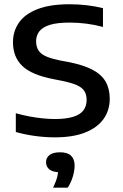

<svg xmlns="http://www.w3.org/2000/svg" viewBox="-20 -622 562 880"><path d="M231.5 7.5Q185.5 7.5 139 1Q92.5 -5.5 52.5 -17V-103Q82.5 -94.5 114 -88.5Q145.5 -82.5 175.8 -79.5Q206 -76.5 231 -76.5Q283.5 -76.5 316 -86.8Q348.5 -97 362.8 -116.8Q377 -136.5 377 -164Q377 -188 367 -204.2Q357 -220.5 332 -231.8Q307 -243 261.5 -252L224 -259.5Q125.5 -278.5 82.5 -319.5Q39.5 -360.5 39.5 -428Q39.5 -479 66.8 -518.2Q94 -557.5 151.5 -580Q209 -602.5 299 -602.5Q340 -602.5 379.5 -597.8Q419 -593 452 -584.5V-498.5Q415 -508.5 376.5 -513.5Q338 -518.5 299 -518.5Q242 -518.5 208.5 -508Q175 -497.5 160.2 -478.2Q145.5 -459 145.5 -433Q145.5 -397.5 168 -377.8Q190.5 -358 254.5 -345L292.5 -338Q361.5 -324.5 403.2 -302.8Q445 -281 464 -248Q483 -215 483 -169.5Q483 -117 455 -77.2Q427 -37.5 371.2 -15Q315.5 7.5 231.5 7.5ZM223.5 238Q238 207.5 243 185.8Q248 164 248 142.5L265.5 167.5H256.5Q222.5 167.5 206.8 154.8Q191 142 191 121.5Q191 101 207 88.5Q223 76 255.5 76Q289.5 76 305.8 91.8Q322 107.5 322 137Q322 160 313.8 187.5Q305.5 215 290.5 238Z"/></svg>

Font: Encode Sans SC SemiExpanded Medium
Style: Regular
Weight: 500
Width: 6
Designer: Multiple Designers
Foundry: Impallari Type
Version: Version 3.002